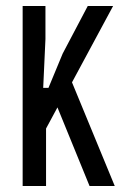

<svg xmlns="http://www.w3.org/2000/svg" viewBox="-20 -620 432 640"><path d="M55.5 0V-600H131.5V-490L124 -327H141.5L189 -441.5L272.5 -600H357L220 -345.5L362.5 0H278.5L171.5 -262L133.5 -191.5V0Z"/></svg>

Font: Big Shoulders Text Thin
Style: Regular
Weight: 400
Version: Version 2.002